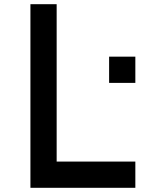

<svg xmlns="http://www.w3.org/2000/svg" viewBox="-20 -895 790 915"><path d="M125 -875H250V-125H625V0H125ZM500 -625H625V-500H500Z"/></svg>

Font: Dogica Pixel
Style: Regular
Weight: 400
Designer: Roberto Mocci
Version: Version 001.000